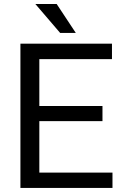

<svg xmlns="http://www.w3.org/2000/svg" viewBox="-20 -926 607 946"><path d="M534.2 -75.7H173.8V-329.1H484.9V-403.8H173.8V-634.8H531.7V-710.9H80.6V0H534.2ZM259.3 -906.2H154.3L276.4 -763.7H353.5Z"/></svg>

Font: Bert Sans
Style: Regular
Weight: 400
Designer: Christian Robertson (Google), Cristiano Sobral
Foundry: Google, Cristiano Sobral
Version: Version 3.101